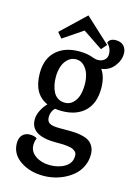

<svg xmlns="http://www.w3.org/2000/svg" viewBox="-138 -811 763 1082"><g transform="rotate(15 244.0 -269.5)"><path d="M240.2 -650.9 125 -573.2 98.1 -605 238.8 -738.8 383.8 -605 356 -573.2ZM295.9 -83Q322.3 -83 341.8 -81.5Q361.3 -80.1 384 -74.2Q406.7 -68.4 421.1 -58.1Q435.5 -47.9 445.3 -29.1Q455.1 -10.3 455.1 16.1Q455.1 51.3 441.2 81.8Q427.2 112.3 404.3 133.8Q381.3 155.3 351.6 170.4Q321.8 185.5 289.8 192.9Q257.8 200.2 226.1 200.2Q147 200.2 91.1 161.9Q35.2 123.5 35.2 60.1Q35.2 28.8 51.8 12Q68.4 -4.9 94.2 -4.9Q121.1 -4.9 136.2 5.9Q127.9 27.3 127.9 45.9Q127.9 85.4 162.6 109.1Q197.3 132.8 246.1 132.8Q297.9 132.8 334.5 110.1Q371.1 87.4 371.1 45.9Q371.1 37.6 368.7 30.8Q366.2 23.9 360.1 19.3Q354 14.6 348.4 11.2Q342.8 7.8 332 5.9Q321.3 3.9 313.7 2.4Q306.2 1 292.2 0.5Q278.3 0 270.5 0Q262.7 0 247.1 0Q98.1 0 98.1 -94.2Q98.1 -119.6 111.1 -146.2Q124 -172.9 145 -194.8Q58.1 -232.9 58.1 -354Q58.1 -438.5 107.9 -484.1Q157.7 -529.8 242.2 -529.8Q291 -529.8 327.1 -515.1Q343.3 -509.8 353 -509.8Q376 -509.8 391.6 -522.5Q407.2 -535.2 407.2 -557.1Q407.2 -591.8 380.9 -618.2Q383.3 -628.9 394.8 -636.5Q406.2 -644 424.8 -644Q456.1 -644 471.9 -626.2Q487.8 -608.4 487.8 -582Q487.8 -543 460 -507.6Q432.1 -472.2 386.2 -466.8Q415 -426.3 415 -359.9Q415 -272.9 366.5 -226.1Q317.9 -179.2 231.9 -179.2Q210.9 -179.2 192.9 -182.1Q170.9 -160.2 170.9 -127.9Q170.9 -103 187.3 -93Q203.6 -83 246.1 -83ZM236.8 -481.9Q208.5 -481.9 188.2 -462.6Q168 -443.4 159.4 -415.8Q150.9 -388.2 150.9 -356.9Q150.9 -332 155.5 -310.1Q160.2 -288.1 169.7 -269.5Q179.2 -251 196.5 -240Q213.9 -229 236.8 -229Q265.6 -229 285.2 -248.8Q304.7 -268.6 312.3 -296.4Q319.8 -324.2 319.8 -356.9Q319.8 -387.7 311.5 -415.3Q303.2 -442.9 283.7 -462.4Q264.2 -481.9 236.8 -481.9Z"/></g></svg>

Font: Sansita Light
Style: Regular
Weight: 300
Designer: Pablo Cosgaya
Foundry: Omnibus-Type
Version: Version 1.006;hotconv 1.0.109;makeotfexe 2.5.65596